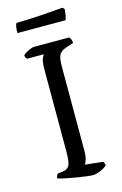

<svg xmlns="http://www.w3.org/2000/svg" viewBox="-129 -914 619 971"><g transform="rotate(-15 180.0 -429.0)"><path d="M232 0Q223 0 199 -3Q175 -6 145 -11Q115 -16 89.5 -21.5Q64 -27 53 -31Q53 -38 56 -44Q59 -50 62 -54L88 -57Q114 -60 123.5 -78Q133 -96 133 -148V-580Q133 -620 140 -636Q147 -652 150 -655H63Q60 -658 57 -662Q54 -666 53 -675Q57 -681 68.5 -687.5Q80 -694 92 -699Q104 -704 110 -704H296Q300 -700 304 -691.5Q308 -683 308 -672L268 -659Q240 -649 231 -631.5Q222 -614 222 -572V-126Q222 -103 216.5 -85.5Q211 -68 206 -62L300 -52Q302 -50 304.5 -43Q307 -36 307 -31Q292 -18 270 -9Q248 0 232 0ZM49 -793Q49 -834 58 -844Q83 -844 118.5 -845.5Q154 -847 191 -849.5Q228 -852 258 -854.5Q288 -857 302 -858L311 -849Q310 -830 307 -815Q304 -800 301 -793Z"/></g></svg>

Font: Texturina Light
Style: Regular
Weight: 300
Designer: Guillermo Torres Carreño
Foundry: Omnibus-Type
Version: Version 1.002; ttfautohint (v1.8.3)